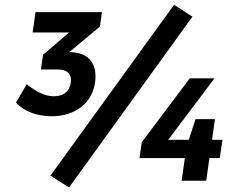

<svg xmlns="http://www.w3.org/2000/svg" viewBox="-20 -768 1017 816"><path d="M797.9 -697.3 719.7 -747.6 194.3 -21.5 273.4 28.8ZM404.8 -655.3 413.1 -716.3H130.9L118.7 -629.9H273.4L163.1 -535.2L153.8 -472.7H226.1C262.7 -472.7 286.1 -456.5 280.8 -416C274.9 -378.9 250 -358.9 209.5 -358.9C173.3 -358.9 134.8 -376.5 93.8 -410.2L47.9 -332C82 -293.9 139.6 -273.9 200.2 -273.9C299.8 -273.9 371.6 -331.1 383.8 -416C396 -502.9 352.1 -546.4 274.9 -546.4H274.4ZM786.6 -435.1 582.5 -163.6 572.8 -96.2H765.6L752 0H856.4L870.1 -96.2H914.1L925.3 -173.8H881.3L893.6 -261.7H811L782.2 -173.8H694.8L891.6 -435.1Z"/></svg>

Font: Winston SemiBold
Style: Italic
Weight: 600
Italic angle: -8.13011°
Designer: Vernon Adams, Kim Jin-seong, David Berlow, Cristiano Sobral
Foundry: The Winston Project Authors
Version: Version 3.004